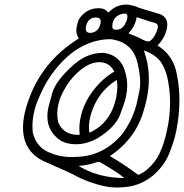

<svg xmlns="http://www.w3.org/2000/svg" viewBox="-20 -830 800 835"><path d="M326.7 -243.7Q325.2 -256.3 325.2 -269Q325.2 -294.9 330.6 -319.8Q343.8 -381.3 384.5 -435.1Q425.3 -488.8 477.1 -518.6Q456.1 -559.6 411.6 -559.6Q377.4 -559.6 340.8 -533.7Q291.5 -497.6 262.2 -444.8Q240.7 -409.2 233.4 -374Q229 -355 229 -336.4Q229 -315.4 234.4 -294.9Q258.3 -243.7 318.8 -243.7ZM368.7 -252.9Q461.4 -293.5 485.4 -406.2Q490.2 -430.2 490.2 -453.1Q490.2 -468.3 488.3 -482.4Q434.6 -449.7 402.3 -395.5Q379.4 -356 371.1 -315.9Q366.7 -294.4 366.7 -275.9Q366.7 -263.7 368.7 -252.9ZM309.1 -202.6Q274.9 -202.6 247.1 -216.3Q186 -255.9 186 -323.7Q186 -341.3 189.9 -360.8Q191.4 -367.7 206.8 -424.1Q222.2 -480.5 304.7 -552.2Q361.3 -600.1 426.8 -600.1H434.1Q506.3 -587.4 524.4 -517.1Q533.2 -488.8 533.2 -458Q533.2 -434.1 527.8 -408.7Q522.9 -385.3 502.2 -331.1Q481.4 -276.9 404.8 -229Q357.4 -202.6 309.1 -202.6ZM372.6 -687Q392.1 -687 405.8 -702.6Q414.1 -713.4 417 -727.5Q418 -732.4 418 -736.3Q418 -753.9 398.4 -753.9Q396.5 -753.9 387.7 -753.2Q378.9 -752.4 368.4 -743.2Q357.9 -733.9 354.5 -716.3Q353 -710.4 353 -705.6Q353 -687 372.6 -687ZM581.5 -69.3Q600.6 -77.6 616.7 -90.3Q653.3 -120.1 673.6 -162.1Q693.8 -204.1 706.5 -264.2Q719.7 -325.2 719.7 -383.8Q719.7 -439.9 707.5 -494.1Q698.7 -533.7 676.3 -564.9Q648.4 -596.7 605.5 -610.4Q627.4 -550.8 627.4 -486.8Q627.4 -444.3 618.2 -400.4Q613.3 -377 606 -353Q571.8 -227.5 458 -151.4Q520.5 -114.3 577.1 -72.3ZM522.5 -55.7Q517.6 -56.6 502 -70.3Q491.7 -78.6 458 -99.1Q414.1 -126.5 409.7 -126.5Q406.7 -126.5 400.9 -124.5Q364.3 -111.8 321.8 -108.4Q408.2 -55.7 522.5 -55.7ZM293 -147Q303.7 -147 314.5 -147.9Q424.8 -150.9 505.4 -239.3Q559.6 -307.6 577.6 -393.1Q578.1 -394 586.9 -438Q589.8 -452.6 589.8 -470.7Q589.8 -505.9 578.6 -553.7Q558.1 -647.9 460.4 -659.7Q347.2 -658.2 256.3 -567.9Q190.4 -500.5 154.8 -417.5Q135.7 -378.4 127.4 -339.4Q121.1 -309.6 121.1 -279.8Q121.1 -268.6 122.1 -256.8Q135.3 -192.9 191.4 -168Q238.3 -147 293 -147ZM485.8 -700.7Q512.2 -700.7 525.4 -728.5Q530.8 -738.3 533.2 -749Q534.2 -754.4 534.2 -758.3Q534.2 -771 522.5 -771Q506.8 -771 490.7 -761Q474.6 -751 469.7 -729Q468.3 -721.7 468.3 -716.3Q468.3 -710.9 470.7 -705.8Q473.1 -700.7 485.8 -700.7ZM624.5 -649.9Q632.8 -649.9 644 -662.6Q653.8 -674.3 660.6 -691.4Q664.1 -699.2 665.5 -706.1Q666.5 -710.4 666.5 -713.9Q666.5 -728 651.4 -731Q630.9 -736.3 574.2 -755.4L572.8 -747.1Q565.4 -712.4 538.6 -685.1Q540 -685.1 570.3 -671.9Q578.6 -668.5 581.8 -667.2Q585 -666 591.3 -662.6Q612.8 -649.9 624.5 -649.9ZM491.7 -14.6Q462.9 -14.6 435.5 -20Q360.4 -36.1 296.4 -72.3Q282.2 -79.6 168.5 -129.9Q80.1 -173.3 80.1 -275.4Q80.1 -304.2 87.4 -337.9Q92.8 -362.8 102.1 -388.7Q161.1 -562.5 323.2 -663.1Q312 -678.2 312 -697.8Q312 -706.1 314 -714.8Q314.5 -717.3 318.8 -735.1Q323.2 -752.9 348.6 -774.4Q375 -794.4 408.7 -794.4Q437 -794.4 451.2 -774.9Q483.9 -810.1 529.8 -810.1Q544.9 -810.1 572.3 -801.3Q577.6 -796.9 677.2 -768.1Q707.5 -754.9 707.5 -723.1Q707.5 -715.8 706.1 -707.5Q696.8 -663.1 665 -632.3Q734.9 -589.4 749.5 -504.9Q760.3 -450.7 760.3 -393.6Q760.3 -325.7 745.1 -253.9Q735.8 -210.9 714.8 -159.7Q693.8 -108.4 644 -65.4Q595.7 -27.3 541 -18.6Q515.6 -14.6 491.7 -14.6Z"/></svg>

Font: Third Street
Style: Regular
Weight: 400
Designer: GGBotNet
Foundry: GGBotNet
Version: 0.90